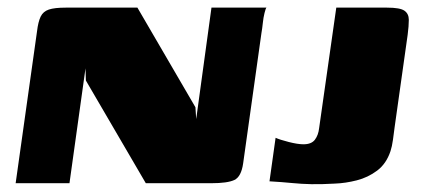

<svg xmlns="http://www.w3.org/2000/svg" viewBox="-20 -480 1105 503"><path d="M21 0 77 -398Q80 -423 86.5 -436.5Q93 -450 108 -455Q123 -460 152 -460H340L492 -199L494 -168L534 -460H678Q676 -458 673 -446Q670 -434 668.5 -419.5Q667 -405 665 -394L617 -52Q612 -17 594 -8.5Q576 0 533 0H362L205 -269L204 -301L162 0ZM1014 -148Q1012 -132 1009.5 -114Q1007 -96 1003 -84Q992 -51 968 -33Q944 -15 914.5 -7.5Q885 0 857 1Q822 3 796 2.5Q770 2 745 -0.5Q720 -3 686 -5L702 -119Q713 -114 736.5 -108Q760 -102 775 -102Q796 -102 805 -114Q814 -126 816 -144L861 -460H994Q1028 -460 1039.5 -452Q1051 -444 1051 -428Q1051 -412 1048 -389Z"/></svg>

Font: Genos Thin ExtraBold
Style: Italic
Weight: 800
Italic angle: -8°
Version: Version 1.010